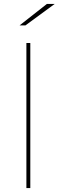

<svg xmlns="http://www.w3.org/2000/svg" viewBox="-20 -962 300 982"><path d="M135 0V-742H115V0ZM110 -832 260 -942H220L80 -832Z"/></svg>

Font: Montserrat-Alt1 Thin
Style: Regular
Weight: 100
Designer: Differentunic
Foundry: Differentunic
Version: Version 7.222